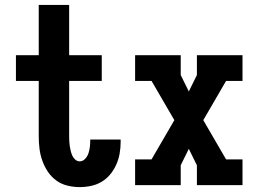

<svg xmlns="http://www.w3.org/2000/svg" viewBox="-20 -755 1040 783"><path d="M305 8Q280 8 255 2Q230 -4 209.5 -19Q189 -34 175 -55Q161 -76 152.5 -100Q144 -124 141 -149Q138 -174 138 -199V-425H45V-530H138V-735H262V-530H395V-425H262V-199Q262 -189 262.5 -179Q263 -169 264.5 -159Q266 -149 268.5 -139Q271 -129 275 -120Q279 -111 287 -104Q295 -97 305 -97Q318 -97 327.5 -107.5Q337 -118 341 -130.5Q345 -143 346.5 -156Q348 -169 348 -182Q348 -183 348 -184Q348 -185 348 -186H472Q472 -184 472 -181.5Q472 -179 472 -176Q472 -153 468 -129.5Q464 -106 454.5 -84.5Q445 -63 430 -44.5Q415 -26 395 -14Q375 -2 352 3Q329 8 305 8Z M531 0V-105H598L691 -265L598 -425H531V-530H717V-449L750 -382L783 -449V-530H969V-425H902L809 -265L902 -105H969V0H783V-81L750 -148L717 -81V0Z"/></svg>

Font: Iosevka Slab Extrabold
Style: Regular
Weight: 800
Monospace: yes
Designer: Belleve Invis
Foundry: Belleve Invis
Version: Version 11.1.1; ttfautohint (v1.8.3)